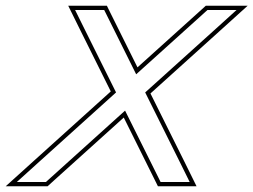

<svg xmlns="http://www.w3.org/2000/svg" viewBox="-88 -618 888 673"><path d="M420.9 -294 544.8 -45 576.9 20H474.9L467.5 5L350.4 -230.3L89.5 5L72.9 20H-29.1L42.8 -45L318.8 -294L207.4 -518L175.2 -583H277.2L284.7 -568L389.3 -357.6L622.7 -568L639.2 -583H741.2L669.4 -518ZM439.4 -290.4 679.4 -506.9 780.2 -598H633.5L612.6 -579.1L393.9 -381.9L298.1 -574.6L286.6 -598H151.1L193.9 -511.3L300.3 -297.5L32.7 -56.1L-68.1 35H78.7L99.5 16.1L345.8 -206L454 11.6L465.6 35H601L558.2 -51.7Z"/></svg>

Font: Nordica Plus
Style: NordicaClassicLightOblOl
Weight: 300
Version: Version 1.01